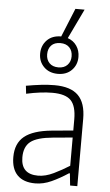

<svg xmlns="http://www.w3.org/2000/svg" viewBox="-64 -1018 607 1063"><g transform="rotate(5 240.0 -486.0)"><path d="M173 5Q108 5 74 -29.5Q40 -64 40 -130Q40 -206 88 -245Q136 -284 239 -294L358 -305V-367Q358 -441 328 -472Q298 -503 225 -503Q162 -503 80 -485L75 -529Q120 -537 159 -541.5Q198 -546 233 -546Q323 -546 365 -504Q407 -462 407 -374V0H367L360 -67H355Q308 -36 263 -15.5Q218 5 173 5ZM185 -39Q226 -39 271.5 -61Q317 -83 358 -109V-266L249 -256Q161 -248 125.5 -220Q90 -192 90 -133Q90 -39 185 -39ZM245 -610Q197 -610 167.5 -639.5Q138 -669 138 -713Q138 -758 167 -788Q196 -818 246 -818L311 -977H362L283 -812Q315 -801 333 -774.5Q351 -748 351 -713Q351 -669 322 -639.5Q293 -610 245 -610ZM245 -646Q277 -646 295 -665Q313 -684 313 -713Q313 -744 295 -762.5Q277 -781 245 -781Q212 -781 194.5 -762.5Q177 -744 177 -713Q177 -683 195 -664.5Q213 -646 245 -646Z"/></g></svg>

Font: Encode Sans Narrow
Style: ExtraLight
Weight: 200
Designer: Pablo Impallari, Andres Torresi
Foundry: Pablo Impallari, Andres Torresi
Version: Version 1.000; ttfautohint (v1.00) -l 8 -r 50 -G 200 -x 14 -